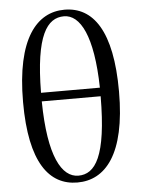

<svg xmlns="http://www.w3.org/2000/svg" viewBox="-57 -854 673 913"><g transform="rotate(-5 280.0 -397.0)"><path d="M276 15C408 15 510 -97 510 -399C510 -689 422 -809 285 -809C154 -809 51 -693 51 -388C51 -99 141 15 276 15ZM283 -17C204 -17 143 -120 140 -384H421C420 -95 363 -17 283 -17ZM140 -425C142 -700 200 -778 280 -778C358 -778 416 -672 421 -425Z"/></g></svg>

Font: Source Han Serif SC Medium
Style: Regular
Weight: 500
Designer: Ryoko NISHIZUKA 西塚涼子 (kana & ideographs); Frank Grießhammer (Latin, Greek & Cyrillic); Wenlong ZHANG 张文龙 (bopomofo); San
Foundry: Adobe
Version: Version 2.003;hotconv 1.1.1;makeotfexe 2.6.0